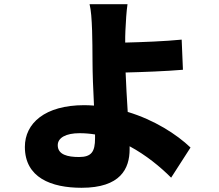

<svg xmlns="http://www.w3.org/2000/svg" viewBox="-20 -828 1040 911"><path d="M431 -172C431 -108 414 -83 355 -83C301 -83 254 -94 254 -139C254 -175 294 -196 357 -196C382 -196 407 -194 431 -190ZM884 -128C818 -191 712 -259 586 -297C582 -361 578 -429 576 -484C655 -486 768 -490 848 -497L842 -640C763 -632 653 -628 574 -626C574 -645 574 -664 575 -682C577 -726 580 -775 585 -808H405C412 -780 415 -739 417 -682C418 -640 419 -594 419 -533C419 -484 422 -403 426 -327C411 -328 395 -329 380 -329C193 -329 98 -243 98 -131C98 15 223 63 367 63C552 63 595 -28 595 -120V-134C673 -92 740 -37 792 15Z"/></svg>

Font: Noto Sans CJK KR Black
Style: Regular
Weight: 900
Designer: Ryoko NISHIZUKA (kana & ideographs); Paul D. Hunt (Latin, Greek & Cyrillic); Wenlong ZHANG (bopomofo); Sandoll Communica
Foundry: Adobe Systems Incorporated
Version: Version 1.004;PS 1.004;hotconv 1.0.82;makeotf.lib2.5.63406